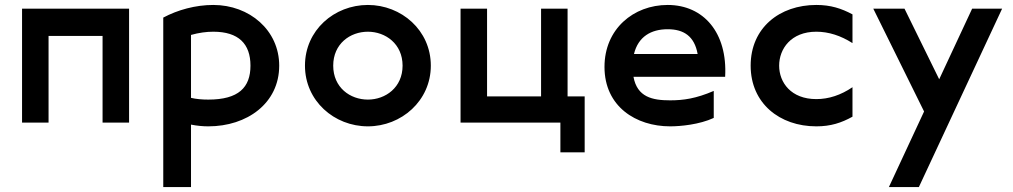

<svg xmlns="http://www.w3.org/2000/svg" viewBox="-20 -495 4090 775"><path d="M69 -460V0H176V-350H394V0H501V-460Z M639 -424V260H751V8C776 13 800 15 821 15C977 15 1107 -78 1107 -230C1107 -373 987 -475 841 -475C769 -475 697 -455 639 -424ZM751 -100V-354C783 -363 813 -367 841 -367C943 -367 991 -318 991 -230C991 -142 943 -93 821 -93C796 -93 772 -95 751 -100Z M1465 15C1600 15 1719 -88 1719 -230C1719 -373 1600 -475 1465 -475C1329 -475 1211 -373 1211 -230C1211 -88 1329 15 1465 15ZM1325 -230C1325 -318 1393 -367 1465 -367C1536 -367 1605 -318 1605 -230C1605 -142 1536 -93 1465 -93C1393 -93 1325 -142 1325 -230Z M1839 0H2242V120H2340V-106H2271V-460H2164V-106H1946V-460H1839Z M2420 -225C2420 -65 2547 15 2685 15C2726 15 2803 8 2861 -19V-128C2789 -97 2738 -90 2685 -90C2613 -90 2552 -103 2537 -185H2907C2917 -363 2820 -475 2675 -475C2537 -475 2420 -378 2420 -225ZM2539 -277C2556 -347 2608 -377 2675 -377C2740 -377 2783 -349 2796 -277Z M3421 -321V-437C3376 -461 3333 -475 3275 -475C3127 -475 3010 -383 3010 -230C3010 -78 3127 15 3275 15C3333 15 3376 1 3421 -24V-143C3374 -111 3325 -95 3275 -95C3173 -95 3125 -162 3125 -230C3125 -298 3173 -367 3275 -367C3325 -367 3374 -351 3421 -321Z M3505 -460 3710 -45 3568 260H3689L4025 -460H3904L3771 -175L3631 -460Z"/></svg>

Font: KT Kiyosuna Sans Bold
Style: Regular
Weight: 700
Designer: [Zen Kaku Gothic] Yoshimichi Ohira
Version: Version 1.010;Glyphs 3.1.2 (3151)